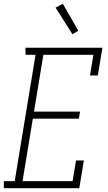

<svg xmlns="http://www.w3.org/2000/svg" viewBox="-45 -985 565 1005"><path d="M-25 0V-37H32L141 -698H89L88 -735H491L467 -590H426L444 -698H182L133 -401H374L368 -364H127L73 -37H335L353 -145H394L370 0ZM334 -806 246 -945 284 -965 365 -824Z"/></svg>

Font: Iosevka Curly Slab Extralight
Style: Italic
Weight: 200
Italic angle: -9°
Monospace: yes
Designer: Belleve Invis
Foundry: Belleve Invis
Version: Version 22.1.2; ttfautohint (v1.8.4)